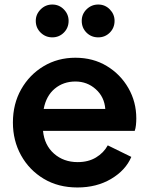

<svg xmlns="http://www.w3.org/2000/svg" viewBox="-20 -816 648 848"><path d="M322 12Q237 12 173 -26.5Q109 -65 73 -130Q37 -195 37 -275Q37 -357 73.5 -421.5Q110 -486 172.5 -523.5Q235 -561 313 -561Q391 -561 451.5 -524.5Q512 -488 547 -427Q582 -366 582 -293Q582 -279 580.5 -264Q579 -249 575 -238H170Q176 -175 218.5 -137.5Q261 -100 323 -100Q370 -100 404 -120.5Q438 -141 456 -174L560 -123Q535 -64 471 -26Q407 12 322 12ZM313 -456Q260 -456 222 -424.5Q184 -393 173 -335H445Q441 -388 403 -422Q365 -456 313 -456ZM211 -651Q181 -651 159.5 -672Q138 -693 138 -724Q138 -753 159.5 -774.5Q181 -796 211 -796Q241 -796 262 -774.5Q283 -753 283 -724Q283 -693 262 -672Q241 -651 211 -651ZM414 -651Q383 -651 362 -672Q341 -693 341 -724Q341 -754 362.5 -775Q384 -796 414 -796Q444 -796 465 -774.5Q486 -753 486 -724Q486 -693 465 -672Q444 -651 414 -651Z"/></svg>

Font: Plus Jakarta Text
Style: Bold
Weight: 700
Designer: Gumpita Rahayu
Foundry: Tokotype Studio
Version: Version 1.000